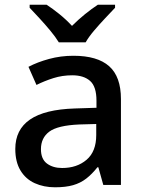

<svg xmlns="http://www.w3.org/2000/svg" viewBox="-20 -786 614 816"><path d="M292 -549Q394 -549 444 -504.5Q494 -460 494 -365V0H419L398 -75H394Q371 -46 346.5 -27Q322 -8 290.5 1Q259 10 214 10Q166 10 127.5 -7.5Q89 -25 67 -61.5Q45 -98 45 -153Q45 -235 107.5 -278Q170 -321 298 -325L390 -328V-358Q390 -418 363 -442Q336 -466 287 -466Q245 -466 207 -454Q169 -442 135 -425L101 -502Q139 -522 188.5 -535.5Q238 -549 292 -549ZM317 -257Q225 -253 189.5 -226.5Q154 -200 154 -152Q154 -110 179.5 -91Q205 -72 244 -72Q307 -72 348 -107Q389 -142 389 -212V-259ZM230 -606Q216 -629 194 -655.5Q172 -682 148 -708Q124 -734 106 -753V-766H178Q204 -749 232.5 -726Q261 -703 286 -676Q313 -703 341.5 -726Q370 -749 396 -766H469V-753Q451 -734 426.5 -708Q402 -682 379.5 -655.5Q357 -629 344 -606Z"/></svg>

Font: Noto Sans Thai Medium
Style: Regular
Weight: 500
Designer: Monotype Design Team
Foundry: Monotype Imaging Inc.
Version: Version 2.001